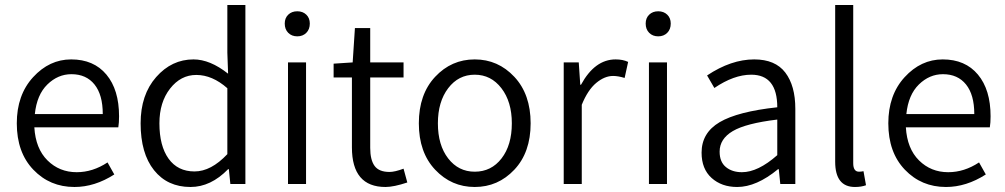

<svg xmlns="http://www.w3.org/2000/svg" viewBox="-20 -734 4009 766"><path d="M455 -270Q455 -244 452 -226H117Q122 -141 169.5 -94Q217 -47 286 -47Q350 -47 409 -86L436 -38Q358 12 277 12Q179 12 113 -57Q47 -126 47 -242Q47 -355 112 -426Q177 -497 264 -497Q354 -497 404.5 -436.5Q455 -376 455 -270ZM119 -279H390Q390 -356 357 -397Q324 -438 265 -438Q211 -438 169 -397Q127 -356 119 -279Z M740 12Q648 12 594.5 -55Q541 -122 541 -242Q541 -356 603 -426.5Q665 -497 752 -497Q818 -497 890 -440L887 -524V-714H959V0H899L893 -59H890Q821 12 740 12ZM756 -50Q822 -50 887 -119V-382Q827 -435 763 -435Q701 -435 658.5 -380.5Q616 -326 616 -242Q616 -152 652.5 -101Q689 -50 756 -50Z M1116 -640Q1116 -662 1130 -675.5Q1144 -689 1166 -689Q1188 -689 1202 -675.5Q1216 -662 1216 -640Q1216 -617 1202 -603Q1188 -589 1166 -589Q1144 -589 1130 -603Q1116 -617 1116 -640ZM1129 0V-485H1201V0Z M1518 12Q1384 12 1384 -146V-425H1311V-480L1387 -485L1396 -622H1457V-485H1590V-425H1457V-144Q1457 -96 1474.5 -72Q1492 -48 1534 -48Q1555 -48 1590 -61L1605 -6Q1551 12 1518 12Z M2032 -57Q1967 12 1874 12Q1781 12 1716 -57Q1651 -126 1651 -242Q1651 -358 1716 -427.5Q1781 -497 1874 -497Q1967 -497 2032 -427.5Q2097 -358 2097 -242Q2097 -126 2032 -57ZM1874 -49Q1940 -49 1981 -102Q2022 -155 2022 -242Q2022 -328 1980.5 -382Q1939 -436 1874 -436Q1809 -436 1768 -382Q1727 -328 1727 -242Q1727 -155 1768 -102Q1809 -49 1874 -49Z M2229 0V-485H2289L2295 -396H2298Q2353 -497 2436 -497Q2465 -497 2486 -487L2472 -423Q2446 -431 2426 -431Q2392 -431 2358.5 -403Q2325 -375 2301 -316V0Z M2556 -640Q2556 -662 2570 -675.5Q2584 -689 2606 -689Q2628 -689 2642 -675.5Q2656 -662 2656 -640Q2656 -617 2642 -603Q2628 -589 2606 -589Q2584 -589 2570 -603Q2556 -617 2556 -640ZM2569 0V-485H2641V0Z M2921 12Q2859 12 2819 -24Q2779 -60 2779 -125Q2779 -204 2851 -246.5Q2923 -289 3081 -306Q3081 -436 2977 -436Q2908 -436 2830 -383L2801 -433Q2897 -497 2989 -497Q3073 -497 3113 -444.5Q3153 -392 3153 -300V0H3093L3087 -59H3084Q2998 12 2921 12ZM2940 -47Q3004 -47 3081 -115V-257Q2956 -242 2903.5 -211Q2851 -180 2851 -129Q2851 -88 2876 -67.5Q2901 -47 2940 -47Z M3391 12Q3312 12 3312 -89V-714H3384V-83Q3384 -49 3407 -49Q3415 -49 3425 -51L3435 5Q3416 12 3391 12Z M3932 -270Q3932 -244 3929 -226H3594Q3599 -141 3646.5 -94Q3694 -47 3763 -47Q3827 -47 3886 -86L3913 -38Q3835 12 3754 12Q3656 12 3590 -57Q3524 -126 3524 -242Q3524 -355 3589 -426Q3654 -497 3741 -497Q3831 -497 3881.5 -436.5Q3932 -376 3932 -270ZM3596 -279H3867Q3867 -356 3834 -397Q3801 -438 3742 -438Q3688 -438 3646 -397Q3604 -356 3596 -279Z"/></svg>

Font: Assistant
Style: Regular
Weight: 400
Designer: Hebrew By Ben Nathan, Latin by Paul Hunt
Version: Version 2.001;PS 002.001;hotconv 1.0.88;makeotf.lib2.5.64775